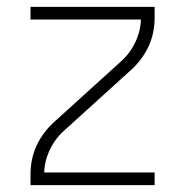

<svg xmlns="http://www.w3.org/2000/svg" viewBox="-20 -540 540 560"><path d="M69 0V-33Q69 -54 73.5 -75.5Q78 -97 87.5 -117Q97 -137 110.5 -154.5Q124 -172 140 -186L333 -361Q359 -384 374.5 -416.5Q390 -449 391 -483H69V-520H431V-488Q431 -466 426.5 -444.5Q422 -423 412.5 -403Q403 -383 389.5 -365.5Q376 -348 360 -334L167 -159Q141 -136 125.5 -103.5Q110 -71 109 -37H431V0Z"/></svg>

Font: Iosevka Term Curly Extralight
Style: Regular
Weight: 200
Designer: Belleve Invis
Foundry: Belleve Invis
Version: Version 32.3.0